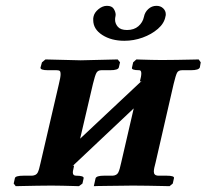

<svg xmlns="http://www.w3.org/2000/svg" viewBox="-20 -638 709 659"><path d="M548 -582Q544 -558 522 -539Q500 -520 469.5 -509Q439 -498 407 -498Q362 -498 331 -518Q300 -538 300 -569Q300 -572 300 -575Q300 -578 301 -581Q304 -595 318 -606.5Q332 -618 347 -618Q364 -618 370.5 -607.5Q377 -597 377 -587Q377 -585 376.5 -583.5Q376 -582 376 -580Q375 -577 375 -570Q375 -557 384.5 -546Q394 -535 416 -535Q440 -535 455 -548Q470 -561 474 -580Q477 -596 489 -607Q501 -618 517 -618Q531 -618 540 -609.5Q549 -601 549 -589Q549 -584 548 -582ZM257 -431 384 -434 392 -424 388 -407Q386 -397 358 -397H328Q316 -397 311 -388Q306 -379 299 -350L255 -162Q308 -212 361 -261.5Q414 -311 466 -360L460 -358Q465 -376 465 -386Q465 -397 458 -397Q430 -397 433 -406L437 -424L448 -434Q448 -434 463.5 -433.5Q479 -433 499.5 -432.5Q520 -432 534 -432Q557 -432 587 -432.5Q617 -433 639.5 -433.5Q662 -434 662 -434L669 -424L666 -407Q663 -397 635 -397H605Q592 -397 587.5 -388Q583 -379 576 -350L514 -80Q508 -59 508 -49Q508 -36 522 -35H552Q580 -35 577 -26L573 -8L562 1Q562 1 539.5 0.5Q517 0 487 -0.5Q457 -1 435 -1Q419 -1 396.5 -0.5Q374 0 352.5 0Q331 0 316.5 0.5Q302 1 302 1L308 -26Q311 -35 337 -35H367Q381 -36 386 -46Q391 -56 396 -80L439 -266Q387 -217 334.5 -167.5Q282 -118 229 -68L234 -70V-68Q233 -61 231.5 -56Q230 -51 230 -46Q230 -35 241 -35Q269 -35 267 -26L263 -8L251 1Q251 1 234 0.5Q217 0 195 -0.5Q173 -1 157 -1Q136 -1 107 -0.5Q78 0 56 0.5Q34 1 34 1L27 -8L31 -26Q32 -35 61 -35H90Q104 -36 109 -45Q114 -54 119 -78L182 -349Q188 -373 188 -384Q188 -392 185 -394.5Q182 -397 174 -397H145Q118 -397 119 -406L124 -424L136 -434Z"/></svg>

Font: Libertinus Serif SemiBold
Style: Italic
Weight: 600
Italic angle: -11.5°
Designer: Philipp H. Poll, Khaled Hosny
Foundry: Caleb Maclennan
Version: Version 7.051;RELEASE